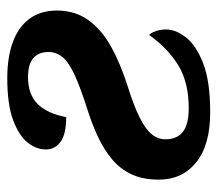

<svg xmlns="http://www.w3.org/2000/svg" viewBox="-55 -533 598 528"><g transform="rotate(-90 244.0 -269.0)"><path d="M199 10Q109 10 61.5 -28.5Q14 -67 14 -131Q14 -175 28.5 -206Q43 -237 69 -259Q95 -281 129.5 -297.5Q164 -314 205 -327Q268 -347 302.5 -363Q337 -379 351 -396Q365 -413 365 -435Q365 -462 348 -476.5Q331 -491 296 -491Q249 -491 222.5 -465Q196 -439 186 -386Q139 -386 118 -401.5Q97 -417 97 -442Q97 -468 116 -492Q135 -516 178 -532Q221 -548 293 -548Q350 -548 391.5 -533Q433 -518 456 -487.5Q479 -457 479 -411Q479 -362 453 -325.5Q427 -289 380.5 -263Q334 -237 271 -217Q217 -200 185 -184Q153 -168 139 -151Q125 -134 125 -113Q125 -81 145.5 -65Q166 -49 211 -49Q281 -49 328 -77.5Q375 -106 412 -158Q418 -152 422.5 -139Q427 -126 427 -111Q427 -85 405.5 -57Q384 -29 334.5 -9.5Q285 10 199 10Z"/></g></svg>

Font: Noto Serif
Style: Italic
Weight: 400
Italic angle: -12°
Designer: Monotype Design Team
Foundry: Monotype Imaging Inc.
Version: Version 2.013